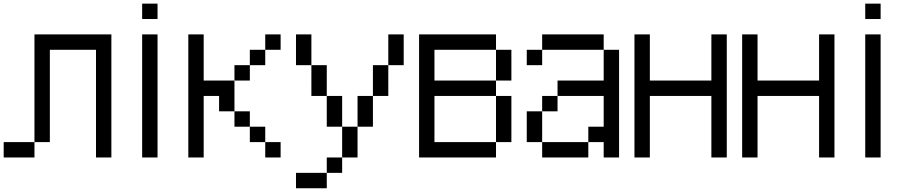

<svg xmlns="http://www.w3.org/2000/svg" viewBox="-20 -853 4957 1040"><path d="M0 0V-83.3H166.7V0ZM166.7 -83.3V-666.7H583.3V0H500V-583.3H250V-83.3Z M750 0V-666.7H833.3V0ZM750 -750V-833.3H833.3V-750Z M1000 0V-666.7H1083.3V-416.7H1250V-250H1166.7V-333.3H1083.3V0ZM1333.3 -166.7H1416.7V-83.3H1333.3ZM1333.3 -416.7H1250V-500H1333.3ZM1333.3 -250V-166.7H1250V-250ZM1333.3 -500V-583.3H1416.7V-500ZM1500 -83.3V0H1416.7V-83.3ZM1500 -583.3H1416.7V-666.7H1500Z M1583.3 166.7V83.3H1750V166.7ZM1583.3 -500V-666.7H1666.7V-500ZM1750 83.3V0H1833.3V83.3ZM1750 -166.7V-333.3H1833.3V-166.7ZM1750 -333.3H1666.7V-500H1750ZM1916.7 -166.7V0H1833.3V-166.7ZM1916.7 -333.3H2000V-166.7H1916.7ZM2083.3 -333.3H2000V-500H2083.3ZM2083.3 -500V-666.7H2166.7V-500Z M2250 0V-666.7H2666.7V-583.3H2333.3V-416.7H2666.7V-333.3H2333.3V-83.3H2666.7V0ZM2666.7 -83.3V-333.3H2750V-83.3ZM2666.7 -416.7V-583.3H2750V-416.7Z M2833.3 -83.3V-250H2916.7V-83.3ZM2833.3 -500V-583.3H2916.7V-500ZM3000 -333.3V-416.7H3250V-583.3H3333.3V0H3250V-83.3H3166.7V-166.7H3250V-333.3ZM3000 -250H2916.7V-333.3H3000ZM3166.7 -83.3V0H2916.7V-83.3ZM2916.7 -583.3V-666.7H3250V-583.3Z M3416.7 0V-666.7H3500V-416.7H3833.3V-666.7H3916.7V0H3833.3V-333.3H3500V0Z M4000 0V-666.7H4083.3V-416.7H4416.7V-666.7H4500V0H4416.7V-333.3H4083.3V0Z M4666.7 0V-666.7H4750V0ZM4666.7 -750V-833.3H4750V-750Z"/></svg>

Font: Galmuri11 Regular
Style: Regular
Weight: 400
Designer: Minseo Lee (Quiple)
Version: Version 2.356;hotconv 1.1.0;makeotfexe 2.6.0 DEVELOPMENT